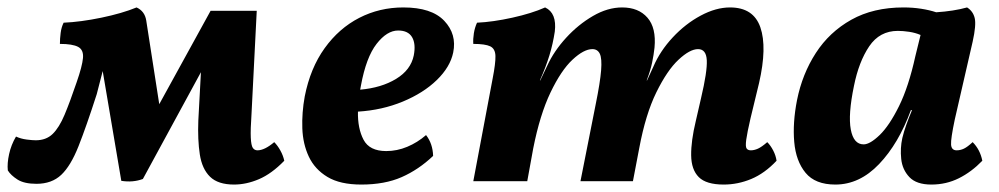

<svg xmlns="http://www.w3.org/2000/svg" viewBox="-31 -487 2685 516"><path d="M598 9Q555 9 533.5 -12Q512 -33 506 -72Q500 -111 502 -163L509 -293L353 -6Q326 4 295 -1L245 -296L229 -234Q201 -147 180 -94Q159 -41 133.5 -17Q108 7 67 7Q34 7 16 -4.5Q-2 -16 -10 -29Q-12 -48 -6.5 -73Q-1 -98 12 -120Q25 -114 40.5 -112Q56 -110 65 -110Q93 -110 110.5 -127Q128 -144 142.5 -178.5Q157 -213 175 -266Q190 -309 192 -331Q194 -353 179 -361Q164 -369 130 -369Q130 -383 132 -398.5Q134 -414 140 -426Q186 -428 241.5 -439.5Q297 -451 336 -467Q358 -457 362 -432L397 -207L535 -458H659L645 -182Q642 -138 643 -117Q644 -96 648.5 -89.5Q653 -83 661 -83Q680 -83 706 -105Q715 -96 722.5 -82.5Q730 -69 733 -55Q699 -20 665 -5.5Q631 9 598 9Z M940 9Q883 9 849 -11.5Q815 -32 799 -66Q783 -100 781.5 -142Q780 -184 788 -228Q803 -304 841.5 -357.5Q880 -411 934.5 -439Q989 -467 1053 -467Q1129 -467 1163 -431Q1197 -395 1187 -346Q1179 -307 1143 -272Q1107 -237 1051.5 -214Q996 -191 931 -187Q930 -142 946 -111.5Q962 -81 1007 -81Q1036 -81 1063.5 -92.5Q1091 -104 1114 -124Q1132 -101 1133 -68Q1094 -31 1048.5 -11Q1003 9 940 9ZM939 -257Q938 -251 937 -246Q994 -251 1033.5 -275Q1073 -299 1081 -338Q1087 -369 1076.5 -387Q1066 -405 1039 -405Q1009 -405 981 -369Q953 -333 939 -257Z M1914 9Q1867 9 1847 -11Q1827 -31 1826.5 -69.5Q1826 -108 1839 -162L1853 -223Q1870 -295 1868.5 -325Q1867 -355 1845 -355Q1823 -355 1792.5 -326.5Q1762 -298 1733 -239Q1704 -180 1687 -89L1670 0H1529L1570 -207Q1582 -266 1584.5 -298Q1587 -330 1581 -342.5Q1575 -355 1561 -355Q1538 -355 1507.5 -326.5Q1477 -298 1448.5 -238.5Q1420 -179 1402 -88L1386 0H1241L1293 -276Q1301 -317 1300.5 -336.5Q1300 -356 1286.5 -362.5Q1273 -369 1241 -369Q1240 -382 1242.5 -397.5Q1245 -413 1251 -426Q1294 -428 1346 -439.5Q1398 -451 1434 -467Q1466 -452 1460 -402Q1455 -369 1445.5 -338Q1436 -307 1420 -271H1421L1440 -311Q1458 -350 1490.5 -385.5Q1523 -421 1562.5 -444Q1602 -467 1641 -467Q1685 -467 1709 -439.5Q1733 -412 1728 -359Q1726 -340 1721.5 -318.5Q1717 -297 1707 -271H1708L1725 -308Q1743 -350 1777 -386.5Q1811 -423 1852 -445Q1893 -467 1931 -467Q1994 -467 2012.5 -413.5Q2031 -360 2009 -264L1986 -169Q1977 -130 1974.5 -111.5Q1972 -93 1975.5 -88Q1979 -83 1987 -83Q1996 -83 2006 -87.5Q2016 -92 2031 -105Q2040 -96 2047 -82.5Q2054 -69 2056 -55Q2024 -21 1988 -6Q1952 9 1914 9Z M2568 -467Q2584 -457 2588.5 -438.5Q2593 -420 2583 -375L2535 -166Q2524 -114 2525 -98.5Q2526 -83 2540 -83Q2550 -83 2559.5 -87.5Q2569 -92 2583 -105Q2603 -85 2609 -55Q2580 -25 2546 -8Q2512 9 2472 9Q2432 9 2413 -11Q2394 -31 2391 -60Q2388 -89 2394 -116Q2398 -133 2405 -152.5Q2412 -172 2420 -191H2417Q2384 -101 2331.5 -46Q2279 9 2214 9Q2160 9 2134 -22.5Q2108 -54 2103.5 -105.5Q2099 -157 2111 -218Q2125 -288 2161.5 -344.5Q2198 -401 2257 -434Q2316 -467 2397 -467Q2422 -467 2444.5 -463.5Q2467 -460 2485 -454Q2532 -457 2568 -467ZM2264 -256Q2248 -179 2255.5 -139Q2263 -99 2290 -99Q2307 -99 2333 -124Q2359 -149 2385 -201.5Q2411 -254 2429 -336L2443 -393Q2429 -399 2412.5 -401.5Q2396 -404 2382 -404Q2333 -404 2305 -362.5Q2277 -321 2264 -256Z"/></svg>

Font: Vollkorn
Style: Bold Italic
Weight: 700
Italic angle: -11°
Designer: Friedrich Althausen
Foundry: Friedrich Althausen
Version: Version 5.000; ttfautohint (v1.8.3)